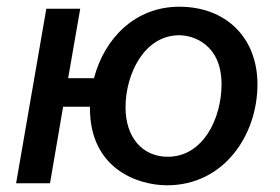

<svg xmlns="http://www.w3.org/2000/svg" viewBox="-20 -546 833 572"><path d="M478 6C646 6 747 -142 747 -295C747 -433 654 -526 514 -526C383 -526 291 -432 260 -313H183L219 -520H118L28 0H129L168 -228H248V-223C248 -45 388 6 478 6ZM480 -79C404 -79 354 -137 354 -226C354 -326 410 -441 514 -441C557 -441 640 -413 640 -295C640 -193 585 -79 480 -79Z"/></svg>

Font: Fixel Text 20240404 Medium
Style: Italic
Weight: 500
Width: 4
Italic angle: -10°
Designer: AlfaBravo + MacPaw
Foundry: Kyrylo Tkachov, Marchela Mozhyna, Serhii Makarenko, Maria Weinstein, Zakhar Kryvoshyya
Version: Version 1.211;Glyphs 3.2 (3225)